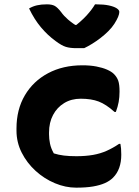

<svg xmlns="http://www.w3.org/2000/svg" viewBox="-20 -853 640 885"><path d="M360 -552Q396 -552 424.5 -546.5Q453 -541 473.5 -532Q494 -523 505 -512Q519 -498 525 -481Q531 -464 531 -431Q531 -405 527 -383Q523 -361 514 -337H508Q469 -372 435 -385Q401 -398 352 -398Q309 -398 276 -378Q243 -358 224.5 -323Q206 -288 206 -242V-234Q206 -213 210.5 -191Q215 -169 228 -146Q250 -139 274.5 -136Q299 -133 332 -133Q375 -133 409 -139Q443 -145 472 -158Q501 -171 529 -190H535Q537 -179 538 -168Q539 -157 539 -140Q539 -106 529.5 -79.5Q520 -53 501 -34Q486 -19 463.5 -9Q441 1 409 6.5Q377 12 331 12Q282 12 233 -8.5Q184 -29 144 -65.5Q104 -102 80 -149.5Q56 -197 56 -251V-261Q56 -348 94.5 -413.5Q133 -479 201.5 -515.5Q270 -552 360 -552ZM368 -631Q359 -631 352 -631Q345 -631 332 -631Q303 -631 283.5 -637Q264 -643 236 -664Q218 -677 201 -693Q184 -709 168.5 -727.5Q153 -746 139.5 -767.5Q126 -789 114 -814Q131 -824 150.5 -828.5Q170 -833 196 -833Q219 -833 232 -826Q245 -819 262 -797Q274 -780 293.5 -763Q313 -746 351 -722L296 -738H362L309 -720Q354 -754 379 -781.5Q404 -809 418 -833H424Q458 -833 481.5 -828Q505 -823 517.5 -815Q530 -807 530 -798Q530 -789 524.5 -775.5Q519 -762 507 -743Q496 -726 479.5 -709.5Q463 -693 443.5 -678Q424 -663 404.5 -651Q385 -639 368 -631Z"/></svg>

Font: Recursive Monospace Casual ExtraBold
Style: Regular
Weight: 800
Version: Version 1.047